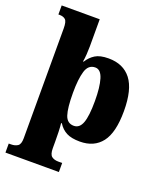

<svg xmlns="http://www.w3.org/2000/svg" viewBox="-177 -870 1021 1219"><g transform="rotate(20 334.0 -260.0)"><path d="M9 240V179H24Q52 179 69.5 167Q87 155 87 115V-627Q87 -674 72.5 -686.5Q58 -699 33 -699H25V-760H282V-576Q282 -552 280 -522.5Q278 -493 274 -472H278Q299 -506 331 -526Q363 -546 421 -546Q521 -546 573.5 -478Q626 -410 626 -264Q626 -119 575 -53Q524 13 428 13Q371 13 337.5 -4.5Q304 -22 282 -57H277Q280 -32 281 1Q282 34 282 66V111Q282 153 299 166Q316 179 344 179H370V240ZM358 -68Q397 -68 414 -114.5Q431 -161 431 -261Q431 -356 414.5 -409.5Q398 -463 361 -463Q314 -463 298 -409.5Q282 -356 282 -264Q282 -161 297.5 -114.5Q313 -68 358 -68Z"/></g></svg>

Font: Noto Serif Tamil Black
Style: Regular
Weight: 900
Designer: Indian Type Foundry, Tom Grace, and the Monotype Design Team
Foundry: Monotype Imaging Inc.
Version: Version 2.004; ttfautohint (v1.8.4.7-5d5b)